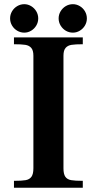

<svg xmlns="http://www.w3.org/2000/svg" viewBox="-20 -874 450 894"><path d="M135.5 -90.5V-614.5Q135.5 -639.5 125.5 -651Q115.5 -662.5 97.8 -665.2Q80 -668 45 -668V-700H365.5V-668Q331 -668 313.2 -665.2Q295.5 -662.5 285.5 -651Q275.5 -639.5 275.5 -614.5V-90.5Q275.5 -63.5 284.2 -51Q293 -38.5 311 -35.2Q329 -32 365.5 -32V0H45V-32Q82 -32 99.8 -35.2Q117.5 -38.5 126.5 -51Q135.5 -63.5 135.5 -90.5ZM253 -788.2Q253 -806 262.1 -821.3Q271.2 -836.5 286.2 -845.5Q301.3 -854.5 319.5 -854.5Q336.5 -854.5 351.6 -845.5Q366.7 -836.5 375.6 -821.3Q384.5 -806 384.5 -788.1Q384.5 -770.3 375.5 -755.1Q366.5 -740 351.5 -731Q336.5 -722 319.5 -722Q301.3 -722 286.2 -731Q271.2 -740 262.1 -755.2Q253 -770.5 253 -788.2ZM27 -788.2Q27 -806 36 -821.3Q45 -836.5 60.2 -845.5Q75.5 -854.5 93.1 -854.5Q110 -854.5 125 -845.5Q139.9 -836.5 149 -821.3Q158 -806 158 -788.1Q158 -770.3 149 -755.1Q140 -740 125.1 -731Q110.2 -722 93 -722Q75.5 -722 60.2 -731Q45 -740 36 -755.2Q27 -770.5 27 -788.2Z"/></svg>

Font: Didactic
Style: Regular
Weight: 400
Designer: Tyler Finck
Foundry: Etcetera Type Co
Version: Version 3.007;FEAKit 1.0